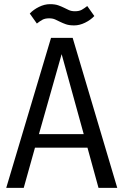

<svg xmlns="http://www.w3.org/2000/svg" viewBox="-20 -902 593 922"><path d="M453 0 400 -193H148L94 0H10L225 -720H329L543 0ZM167 -258H382L276 -642ZM216 -814Q196 -814 183.5 -807Q171 -800 157 -789L123 -837Q141 -856 167.5 -869Q194 -882 220 -882Q244 -882 259.5 -876.5Q275 -871 287 -865Q299 -859 311 -853.5Q323 -848 340 -848Q360 -848 372.5 -855Q385 -862 399 -873L433 -825Q415 -806 388.5 -793Q362 -780 336 -780Q312 -780 296.5 -785.5Q281 -791 269 -797Q257 -803 245 -808.5Q233 -814 216 -814Z"/></svg>

Font: Carrois Gothic SC
Style: Regular
Weight: 400
Designer: Ralph du Carrois
Foundry: Ralph du Carrois
Version: Version 1.002